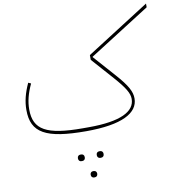

<svg xmlns="http://www.w3.org/2000/svg" viewBox="-109 -846 1170 1265"><g transform="rotate(-10 476.5 -213.5)"><path d="M481 201H485C497 201 506 194 506 179C506 164 497 157 485 157H481C469 157 460 164 460 179C460 194 469 201 481 201ZM418 321H422C433 321 442 314 442 300C442 286 433 279 422 279H418C407 279 398 286 398 300C398 314 407 321 418 321ZM355 201H359C371 201 380 194 380 179C380 164 371 157 359 157H355C343 157 334 164 334 179C334 194 343 201 355 201ZM420 12C659 12 770 -48 770 -146C770 -192 746 -236 674 -317L546 -461V-464L953 -723V-748L530 -478V-446L658 -302C727 -224 751 -184 751 -146C751 -62 654 -11 440 -11H400C158 -11 74 -58 74 -194C74 -247 87 -299 116 -361L98 -369C69 -306 55 -251 55 -194C55 -41 149 12 420 12Z"/></g></svg>

Font: IBM Plex Arabic Thin
Style: Regular
Weight: 100
Designer: Mike Abbink, Paul van der Laan, Pieter van Rosmalen, Wael Morcos, Khajak Apelian
Foundry: Bold Monday
Version: Version 1.0